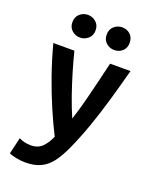

<svg xmlns="http://www.w3.org/2000/svg" viewBox="-169 -841 898 1122"><g transform="rotate(20 280.0 -280.0)"><path d="M129 188Q99 188 71 182Q43 176 27 169L51 66Q69 75 87.5 79Q106 83 124 83Q169 83 195.5 56.5Q222 30 240 -12Q205 -81 170 -162.5Q135 -244 103 -335Q71 -426 45 -524H176Q190 -468 209.5 -402Q229 -336 252 -270Q275 -204 300 -147Q319 -205 335.5 -268Q352 -331 367.5 -396Q383 -461 398 -524H525Q499 -427 472 -333Q445 -239 414.5 -152Q384 -65 347 17Q320 76 291 114Q262 152 223 170Q184 188 129 188ZM393 -607Q364 -607 342.5 -626Q321 -645 321 -677Q321 -710 342.5 -729Q364 -748 393 -748Q423 -748 443.5 -729Q464 -710 464 -677Q464 -645 443.5 -626Q423 -607 393 -607ZM180 -607Q151 -607 129.5 -626Q108 -645 108 -677Q108 -710 129.5 -729Q151 -748 180 -748Q208 -748 230 -729Q252 -710 252 -677Q252 -645 230 -626Q208 -607 180 -607Z"/></g></svg>

Font: Ubuntu Sans Mono SemiBold
Style: Regular
Weight: 600
Monospace: yes
Designer: Dalton Maag Ltd
Foundry: Dalton Maag Ltd
Version: Version 1.006